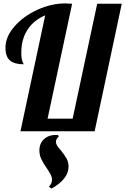

<svg xmlns="http://www.w3.org/2000/svg" viewBox="-20 -770 734 1126"><path d="M245 -680 100 0H535L694 -748H550L406 -74H259L403 -748C385.7 -749.3 372.3 -750 363 -750C308.3 -750 253.7 -737.5 199 -712.5C144.3 -687.5 99.5 -654.8 64.5 -614.5C29.5 -574.2 12 -532.7 12 -490C12 -455.3 20.8 -430.5 38.5 -415.5C56.2 -400.5 83 -393 119 -393C119 -394.3 116.7 -399.8 112 -409.5C107.3 -419.2 105 -436.3 105 -461C105 -513.7 117.2 -558.7 141.5 -596C165.8 -633.3 200.3 -661.3 245 -680ZM267 325 282 336C348.7 298.7 382 255.7 382 207C382 189 378 173 370 159C362 145 351 129.3 337 112C326.3 100 318.8 90.3 314.5 83C310.2 75.7 308 68.3 308 61C308 51 313.7 40.7 325 30L320 22C287.3 19.3 261 26.5 241 43.5C221 60.5 211 83.3 211 112C211 130 214.7 146.8 222 162.5C229.3 178.2 240 196 254 216C264.7 232 272.5 244.8 277.5 254.5C282.5 264.2 285 274 285 284C285 298.7 279 312.3 267 325Z"/></svg>

Font: DonutKreme
Style: Regular
Weight: 400
Designer: Impallari Type
Foundry: Impallari Type
Version: Version 2.100